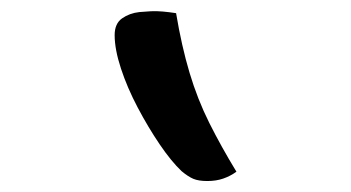

<svg xmlns="http://www.w3.org/2000/svg" viewBox="-20 -769 640 350"><path d="M301 -745Q311 -685 325.5 -636.5Q340 -588 361.5 -545Q383 -502 411 -456Q400 -448 387 -443.5Q374 -439 358 -439Q342 -439 332.5 -443Q323 -447 311 -457Q292 -475 271 -506Q250 -537 231 -573Q212 -609 200.5 -644Q189 -679 189 -705Q189 -726 202.5 -735.5Q216 -745 234 -747Q245 -748 255 -748.5Q265 -749 276.5 -748Q288 -747 301 -745Z"/></svg>

Font: Recursive Monospace Casual
Style: Regular
Weight: 400
Version: Version 1.047